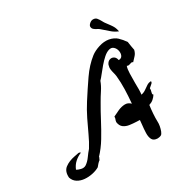

<svg xmlns="http://www.w3.org/2000/svg" viewBox="-193 -1086 1267 1273"><g transform="rotate(-30 441.0 -449.0)"><path d="M816 -587Q810 -562 795.5 -547.5Q781 -533 769 -519Q763 -524 758 -523Q753 -522 747 -520Q742 -518 735.5 -516.5Q729 -515 720 -519Q713 -501 712 -465.5Q711 -430 711 -393Q712 -367 711.5 -343.5Q711 -320 709 -305Q729 -309 744.5 -320Q760 -331 775 -341Q790 -351 808 -351Q810 -343 804 -336.5Q798 -330 790 -324Q787 -321 783.5 -318.5Q780 -316 778 -313Q779 -306 778 -300Q777 -294 775 -288Q773 -281 772.5 -275.5Q772 -270 778 -266Q768 -250 754 -238Q740 -226 720 -220Q716 -192 713.5 -158Q711 -124 712 -96Q713 -82 709.5 -63Q706 -44 699.5 -27.5Q693 -11 684 -6Q678 -3 670 -1.5Q662 0 657 0Q627 -1 617 -20.5Q607 -40 608 -70Q609 -100 613 -133Q614 -141 614.5 -149Q615 -157 616 -165Q610 -165 604 -165.5Q598 -166 591 -166Q566 -167 540 -170.5Q514 -174 495.5 -187.5Q477 -201 473 -231Q475 -245 478 -250.5Q481 -256 481 -269Q502 -280 528 -291.5Q554 -303 579.5 -304Q605 -305 624 -285Q629 -340 630.5 -392Q632 -444 627 -494Q626 -502 624.5 -509Q623 -516 621 -523Q617 -537 615 -552.5Q613 -568 619 -587Q628 -607 644 -612.5Q660 -618 674.5 -609.5Q689 -601 693 -579Q714 -579 721.5 -595Q729 -611 725 -631Q721 -651 707 -664Q693 -677 672 -671Q651 -665 629.5 -646Q608 -627 587 -602.5Q566 -578 548.5 -555.5Q531 -533 519 -521Q508 -490 487.5 -459Q467 -428 450 -398Q420 -347 391 -291.5Q362 -236 330 -183Q298 -130 258 -88Q259 -84 258 -81.5Q257 -79 255 -78Q252 -73 252 -69Q242 -62 233.5 -52.5Q225 -43 217 -33Q195 -20 164.5 -13.5Q134 -7 104 -9.5Q74 -12 50.5 -26.5Q27 -41 18 -69Q14 -118 44 -141Q74 -164 122 -173Q126 -174 133 -175Q143 -178 152.5 -179Q162 -180 169 -173Q140 -161 118 -141Q96 -121 84 -91Q95 -84 115.5 -79Q136 -74 152 -83Q175 -98 193 -123.5Q211 -149 228 -168Q252 -206 273.5 -253Q295 -300 319.5 -350Q344 -400 374 -447Q418 -516 463.5 -582Q509 -648 564 -691Q590 -711 629.5 -723.5Q669 -736 704 -730Q741 -723 763.5 -702Q786 -681 805 -653Q808 -631 810.5 -616.5Q813 -602 816 -587ZM790 -743Q759 -756 739 -774.5Q719 -793 689 -818Q683 -824 671 -829.5Q659 -835 649.5 -843.5Q640 -852 640 -865Q640 -875 652 -886Q664 -897 677 -898Q697 -899 707 -887Q717 -875 725 -860Q728 -855 730.5 -850Q733 -845 736 -841Q753 -818 763 -804.5Q773 -791 779.5 -778Q786 -765 790 -743Z"/></g></svg>

Font: Yuji Mai
Style: Regular
Weight: 400
Designer: Kataoka Yuji
Foundry: Kinuta Font Factory
Version: Version 3.002